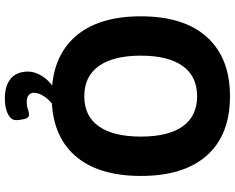

<svg xmlns="http://www.w3.org/2000/svg" viewBox="-106 -642 944 771"><g transform="rotate(90 365.5 -256.0)"><path d="M366 8Q212 8 128.5 -84.5Q45 -177 45 -350Q45 -523 128.5 -615.5Q212 -708 366 -708Q521 -708 603.5 -615.5Q686 -523 686 -350Q686 -177 603.5 -84.5Q521 8 366 8ZM366 -123Q446 -123 487 -181.5Q528 -240 528 -350Q528 -460 487 -518Q446 -576 366 -576Q286 -576 244.5 -518Q203 -460 203 -350Q203 -240 244.5 -181.5Q286 -123 366 -123ZM374 196Q324 196 295.5 172.5Q267 149 267 103Q267 71 291.5 37Q316 3 366 -17L421 -10Q387 9 369.5 34Q352 59 352 79Q352 92 361 100Q370 108 387 108Q407 108 418 103.5Q429 99 440 99Q453 99 457.5 118Q462 137 462 151Q462 165 450.5 175Q439 185 419.5 190.5Q400 196 374 196Z"/></g></svg>

Font: Asap
Style: Regular
Weight: 400
Designer: Pablo Cosgaya
Foundry: Omnibus-Type
Version: Version 3.001